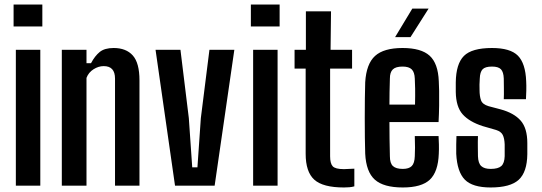

<svg xmlns="http://www.w3.org/2000/svg" viewBox="-20 -820 2392 848"><path d="M40 -703V-800H167V-703ZM50 0V-600H158V0Z M253 0V-600H362V-541H382Q399 -573 420.5 -590.5Q442 -608 482 -608Q537 -608 566.5 -575Q596 -542 596 -465V0H488V-473Q488 -528 438 -528Q415 -528 393 -514Q371 -500 362 -476V0Z M753 0 667 -600H777L814 -298L829 -81H852L867 -298L905 -600H1015L928 0Z M1088 -703V-800H1215V-703ZM1098 0V-600H1206V0Z M1499 8Q1406 8 1368 -26.5Q1330 -61 1330 -141V-517H1281V-600H1331V-770H1442L1440 -600H1535V-517H1438V-130Q1438 -98 1449.5 -85.5Q1461 -73 1499 -73Q1512 -73 1522 -74Q1532 -75 1545 -75V3Q1535 6 1523 7Q1511 8 1499 8Z M1812 -219H1917Q1918 -205 1918.5 -182Q1919 -159 1918 -141Q1915 -61 1878.5 -26.5Q1842 8 1759 8Q1674 8 1635.5 -26.5Q1597 -61 1593 -141Q1592 -170 1591.5 -211.5Q1591 -253 1591 -298Q1591 -343 1591.5 -385Q1592 -427 1593 -457Q1598 -538 1636.5 -573Q1675 -608 1758 -608Q1840 -608 1877.5 -574Q1915 -540 1918 -461Q1919 -448 1919.5 -419Q1920 -390 1919.5 -353.5Q1919 -317 1917 -281H1700Q1700 -244 1700.5 -207Q1701 -170 1702 -130Q1702 -99 1715.5 -86.5Q1729 -74 1759 -74Q1786 -74 1798.5 -86.5Q1811 -99 1812 -130Q1814 -162 1812 -219ZM1758 -526Q1728 -526 1715 -513.5Q1702 -501 1702 -473Q1701 -441 1700.5 -413.5Q1700 -386 1700 -358H1813Q1814 -398 1813.5 -429Q1813 -460 1812 -473Q1811 -501 1798.5 -513.5Q1786 -526 1758 -526ZM1725 -656 1801 -782H1873L1793 -656Z M2147 8Q2067 8 2033 -26.5Q1999 -61 1995 -141Q1995 -159 1995 -182Q1995 -205 1996 -219H2091Q2090 -192 2090.5 -169Q2091 -146 2091 -130Q2092 -99 2105.5 -86.5Q2119 -74 2147 -74Q2180 -74 2194 -86.5Q2208 -99 2209 -130Q2209 -144 2209 -157Q2209 -170 2209 -182Q2208 -209 2200.5 -224Q2193 -239 2171 -246L2112 -263Q2053 -282 2023.5 -315Q1994 -348 1993 -414Q1993 -425 1993 -435.5Q1993 -446 1993 -456Q1994 -538 2029 -573Q2064 -608 2153 -608Q2234 -608 2267.5 -574Q2301 -540 2304 -461Q2305 -443 2304.5 -419.5Q2304 -396 2303 -382H2205Q2206 -402 2205.5 -430Q2205 -458 2205 -473Q2204 -502 2192.5 -514Q2181 -526 2153 -526Q2123 -526 2111.5 -514Q2100 -502 2099 -473Q2097 -445 2098 -423Q2098 -395 2104.5 -377Q2111 -359 2138 -351L2191 -337Q2250 -321 2279.5 -287.5Q2309 -254 2309 -188Q2309 -176 2309 -163Q2309 -150 2309 -139Q2308 -60 2271 -26Q2234 8 2147 8Z"/></svg>

Font: Big Shoulders Display
Style: Bold
Weight: 700
Designer: Patric King
Foundry: XO Type Co
Version: Version 1.000; ttfautohint (v1.8.2)